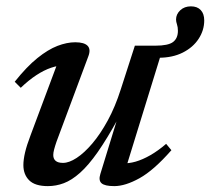

<svg xmlns="http://www.w3.org/2000/svg" viewBox="-20 -590 680 620"><path d="M304 -28 360.5 -212 363 -210Q326 -142.5 295.8 -99.2Q265.5 -56 238.5 -32Q211.5 -8 186.2 1.5Q161 11 134.5 11Q93 11 74.2 -7.8Q55.5 -26.5 55.5 -57Q55.5 -74.5 61 -98Q66.5 -121.5 79 -154L173 -405.5L190 -378.5Q169.5 -379.5 145.8 -371.5Q122 -363.5 97.2 -347.2Q72.5 -331 47 -306.5L27.5 -326Q66.5 -375 100.8 -402.5Q135 -430 165.5 -441.8Q196 -453.5 223 -453.5Q252 -453.5 263 -442Q274 -430.5 265 -407.5L162.5 -132.5Q157.5 -118 154.8 -107.5Q152 -97 152 -89.5Q152 -77 159.8 -70.5Q167.5 -64 183.5 -64Q203 -64 227.5 -80Q252 -96 278 -126.5Q304 -157 328 -201Q352 -245 370 -301.5L415.5 -442.5H508.5L384 -39L375.5 -63Q395 -61.5 417.8 -68Q440.5 -74.5 465.8 -89Q491 -103.5 516.5 -125.5L533.5 -105Q476.5 -40 430.5 -14.5Q384.5 11 349 11Q318.5 11 308 1.8Q297.5 -7.5 304 -28ZM639.5 -524Q639.5 -492.5 621.5 -464.8Q603.5 -437 570.2 -420.2Q537 -403.5 492 -403.5H428L440 -442.5H481.5Q523.5 -442.5 539 -454.5Q554.5 -466.5 554.5 -490.5Q554.5 -502.5 551.5 -511.2Q548.5 -520 548.5 -527Q548.5 -544 562 -556.8Q575.5 -569.5 596.5 -569.5Q617 -569.5 628.2 -557.5Q639.5 -545.5 639.5 -524Z"/></svg>

Font: Newsreader 16pt 16pt Medium
Style: Italic
Weight: 500
Italic angle: -17°
Version: Version 1.003